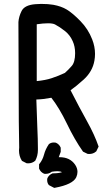

<svg xmlns="http://www.w3.org/2000/svg" viewBox="-20 -814 540 962"><path d="M290.5 48.8Q283.2 43.9 268.1 43.9Q256.3 43.9 239.7 46.4Q226.1 57.1 208.5 57.1Q205.6 57.1 201.2 56.6Q191.9 52.2 186 46.4Q180.2 40.5 175.8 30.8V8.8L177.7 6.8Q193.8 -13.2 200.7 -39.6Q207.5 -65.9 224.6 -91.3L225.6 -92.3Q235.4 -100.1 250.5 -100.1Q257.3 -100.1 259.8 -99.1Q276.4 -91.8 283.7 -75.2L284.2 -73.7V-54.7V-53.2L274.4 -26.4Q276.4 -26.4 278.8 -26.4Q330.6 -26.4 356.4 11.2Q368.2 28.8 368.2 46.9Q368.2 60.1 362.3 73.7Q345.2 110.4 254.4 127L251.5 127.4L225.6 113.8L224.1 112.3Q216.3 102.5 216.3 87.9Q216.3 81.5 217.8 78.1Q219.2 74.7 221.7 71.3Q224.1 67.9 227.1 64.9Q232.9 59.1 242.7 54.7Q267.1 54.2 276.9 52.2Q286.6 50.3 290.5 48.8ZM237.3 -324.2Q196.8 -316.4 162.1 -315.4Q164.1 -238.3 167 -176.5Q169.9 -114.7 169.9 -70.3Q169.9 -66.4 169.9 -62.5Q169.9 -33.7 156.7 -8.8Q141.6 4.4 121.1 4.4Q118.2 4.4 113.3 3.9L90.3 -7.8L88.9 -9.8Q75.2 -31.7 75.2 -60.5Q75.2 -67.4 76.2 -74.7Q74.2 -157.2 74.2 -206.1L72.3 -703.6Q74.2 -730.5 87.9 -758.3Q102.5 -788.6 156.7 -793Q174.8 -794.4 186.5 -794.4Q221.7 -794.4 247.1 -790Q287.1 -782.7 314.5 -766.1Q343.8 -748.5 382.8 -708.5Q421.9 -668.5 441.9 -616.7Q456.1 -580.6 456.1 -543.9Q456.1 -527.3 453.1 -510.3Q443.8 -456.1 399.4 -415.5Q360.4 -380.4 333.5 -361.8Q378.4 -273.9 416 -206.5Q453.6 -139.2 474.1 -79.6L462.4 -55.7L460.9 -54.7Q447.3 -42.5 426.8 -42.5Q423.8 -42.5 418.9 -43L396 -54.2Q353.5 -114.3 314.5 -195.8Q276.9 -273.4 237.3 -324.2ZM164.1 -692.4V-407.7Q208.5 -412.1 239.3 -422.4Q272.9 -433.6 305.2 -448.7Q322.3 -463.9 338.9 -482.9Q356.4 -502.4 356.4 -547.4Q356.4 -581.1 344.2 -607.9Q330.6 -638.7 305.2 -658.7Q279.8 -678.7 255.9 -691.4Q244.6 -697.3 220.7 -697.3Q196.8 -697.3 164.1 -692.4Z"/></svg>

Font: Bakudai
Style: Bold
Weight: 700
Version: Version 1.48